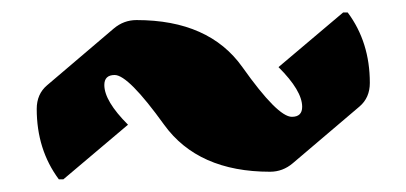

<svg xmlns="http://www.w3.org/2000/svg" viewBox="-20 -523 654 309"><path d="M539.6 -502.9Q575.2 -455.1 575.2 -389.6Q575.2 -365.7 558.6 -351.6L451.2 -260.3Q435.1 -246.6 414.6 -246.6Q298.8 -246.6 244.1 -322.3Q186.5 -402.3 164.6 -402.3Q147.9 -402.3 147.9 -386.2Q147.9 -360.4 186 -322.3L82 -234.4H74.7Q39.1 -282.2 39.1 -347.7Q39.1 -371.6 55.7 -385.7L163.1 -477.1Q179.2 -490.7 199.7 -490.7Q316.4 -490.7 370.1 -415Q426.8 -335 449.7 -335Q466.3 -335 466.3 -351.1Q466.3 -377 428.2 -415L532.2 -502.9Z"/></svg>

Font: Gothica
Style: Bold
Weight: 700
Designer: Wojciech Kalinowski "wmk69" (wmk69@o2.pl)
Foundry: Wojciech Kalinowski "wmk69" (wmk69@o2.pl)
Version: Version 2.1.0; 2021-05-14